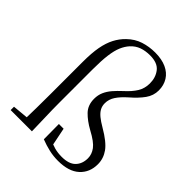

<svg xmlns="http://www.w3.org/2000/svg" viewBox="-227 -946 1092 1092"><g transform="rotate(45 319.0 -399.5)"><path d="M32 0V-27L150 -38H164V0ZM125 0Q128 -114 128 -227V-484Q128 -555 137 -603.5Q146 -652 164.5 -687.5Q183 -723 211 -750Q247 -785 290.5 -799Q334 -813 382 -813Q435 -813 472.5 -796Q510 -779 529.5 -747.5Q549 -716 549 -675Q549 -633 524 -598Q499 -563 455 -525Q420 -494 401.5 -466Q383 -438 383 -406Q383 -384 392.5 -366.5Q402 -349 421.5 -333Q441 -317 472 -299Q546 -256 573.5 -217.5Q601 -179 601 -133Q601 -67 556.5 -26.5Q512 14 426 14Q389 14 354 6Q319 -2 283 -16L282 -138H320L345 -14L309 -47Q339 -32 366 -24.5Q393 -17 425 -17Q483 -17 510 -44.5Q537 -72 537 -117Q537 -149 516 -177.5Q495 -206 433 -239Q384 -266 353 -298Q322 -330 322 -381Q322 -411 333 -436Q344 -461 363.5 -483.5Q383 -506 408 -529Q446 -563 465.5 -595Q485 -627 485 -667Q485 -715 459 -748Q433 -781 373 -781Q336 -781 306.5 -770.5Q277 -760 254 -735Q235 -714 222.5 -684.5Q210 -655 204 -609.5Q198 -564 198 -493V-227Q198 -171 200 -113.5Q202 -56 203 0Z"/></g></svg>

Font: Noto Serif KR ExtraLight Light
Style: Regular
Weight: 300
Version: Version 2.003-H1;hotconv 1.1.1;makeotfexe 2.6.0